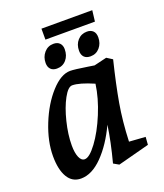

<svg xmlns="http://www.w3.org/2000/svg" viewBox="-141 -850 815 955"><g transform="rotate(-20 266.5 -372.0)"><path d="M29 -140Q29 -218 64 -305.5Q99 -393 152 -451.5Q205 -510 254 -510Q276 -510 346 -499L378 -494L445 -510L475 -491Q445 -369 429 -277Q413 -185 409 -79L495 -73L492 -32L325 12L297 -4Q325 -110 337 -195Q294 -103 237.5 -45.5Q181 12 123 12Q77 12 53 -28.5Q29 -69 29 -140ZM173 -72Q198 -72 237 -124.5Q276 -177 308.5 -255.5Q341 -334 351 -407Q277 -439 239 -439Q217 -439 192.5 -394Q168 -349 151.5 -282.5Q135 -216 135 -158Q135 -119 145 -95.5Q155 -72 173 -72ZM153 -588Q153 -620 172.5 -642.5Q192 -665 222 -665Q243 -665 254.5 -653Q266 -641 266 -621Q266 -587 247 -565Q228 -543 197 -543Q176 -543 164.5 -555Q153 -567 153 -588ZM330 -588Q330 -622 349.5 -643.5Q369 -665 399 -665Q419 -665 431 -653.5Q443 -642 443 -619Q443 -587 424 -565Q405 -543 375 -543Q353 -543 341.5 -555Q330 -567 330 -588ZM192 -756H461L454 -698H192Z"/></g></svg>

Font: Andada Pro SemiBold
Style: Italic
Weight: 600
Italic angle: -6.99998°
Designer: Carolina Giovagnoli
Foundry: Huerta Tipografica
Version: Version 3.005